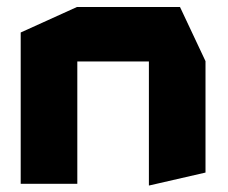

<svg xmlns="http://www.w3.org/2000/svg" viewBox="-20 -539 670 563"><path d="M40.7 0V-443.7L205.7 -518.5H206.7V0ZM416.6 4.9V-358.7H582.6V-33L417.6 4.9ZM206.7 -358.7V-518.5H507.8L582.6 -359.7V-358.7Z"/></svg>

Font: Foldit Thin
Style: Regular
Weight: 100
Designer: Sophia Tai
Foundry: Sophia Tai
Version: Version 1.003